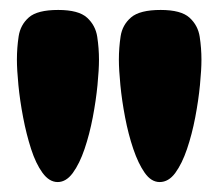

<svg xmlns="http://www.w3.org/2000/svg" viewBox="-20 -711 439 386"><path d="M301 -345Q284 -345 271 -363.5Q258 -382 248 -411.5Q238 -441 231.5 -475Q225 -509 222 -540Q219 -571 219 -591Q219 -615 222.5 -638Q226 -661 243.5 -676Q261 -691 303 -691Q344 -691 361 -675.5Q378 -660 381.5 -637Q385 -614 385 -591Q385 -571 382 -540Q379 -509 372.5 -475Q366 -441 356 -411.5Q346 -382 332.5 -363.5Q319 -345 301 -345ZM96 -345Q79 -345 65.5 -363.5Q52 -382 42.5 -411.5Q33 -441 26.5 -475Q20 -509 17 -540Q14 -571 14 -591Q14 -615 17.5 -638Q21 -661 38 -676Q55 -691 97 -691Q138 -691 155 -675.5Q172 -660 175.5 -637Q179 -614 179 -591Q179 -571 176 -540Q173 -509 166.5 -475Q160 -441 150 -411.5Q140 -382 126.5 -363.5Q113 -345 96 -345Z"/></svg>

Font: Fredoka Light
Style: Regular
Weight: 300
Designer: Ben Nathan
Foundry: Milena B. Brandão, Ben Nathan
Version: Version 2.001